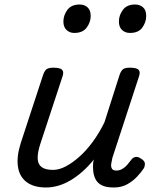

<svg xmlns="http://www.w3.org/2000/svg" viewBox="-20 -815 687 851"><path d="M184 16Q130 16 98 -8Q66 -32 59.5 -76.5Q53 -121 72 -181L171 -483Q178 -503 187.5 -509Q197 -515 216 -515Q247 -515 255.5 -505.5Q264 -496 257 -476L158 -175Q146 -137 147 -112Q148 -87 164.5 -74.5Q181 -62 215 -62Q242 -62 271.5 -77.5Q301 -93 332 -120.5Q363 -148 391.5 -187Q420 -226 443 -273L510 -483Q517 -503 526.5 -509Q536 -515 555 -515Q586 -515 594.5 -505.5Q603 -496 596 -476L478 -115Q475 -102 473 -89Q471 -76 476 -67.5Q481 -59 496 -59Q509 -59 521.5 -66Q534 -73 544 -84.5Q554 -96 562 -107Q568 -116 579 -119Q590 -122 605 -112Q621 -102 622 -91.5Q623 -81 618 -70Q607 -53 588 -32.5Q569 -12 543.5 2Q518 16 485 16Q452 16 433 7Q414 -2 405 -18Q396 -34 393.5 -54Q391 -74 393 -96L396 -108Q372 -78 346 -55Q320 -32 293 -16Q266 0 238.5 8Q211 16 184 16ZM309 -669Q289 -669 275 -682Q261 -695 261 -720Q261 -747 278.5 -771Q296 -795 333 -795Q354 -795 368 -782.5Q382 -770 382 -744Q382 -717 364.5 -693Q347 -669 309 -669ZM556 -669Q535 -669 521 -682Q507 -695 507 -720Q507 -747 524.5 -771Q542 -795 579 -795Q600 -795 614 -782.5Q628 -770 628 -744Q628 -717 611 -693Q594 -669 556 -669Z"/></svg>

Font: Playwrite CO
Style: Regular
Weight: 400
Designer: Veronika Burian, José Scaglione
Foundry: TypeTogether
Version: Version 1.000